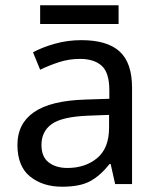

<svg xmlns="http://www.w3.org/2000/svg" viewBox="-20 -697 601 727"><path d="M288 -545Q386 -545 433 -502Q480 -459 480 -365V0H416L399 -76H395Q360 -32 321.5 -11Q283 10 215 10Q142 10 94 -28.5Q46 -67 46 -149Q46 -229 109 -272.5Q172 -316 303 -320L394 -323V-355Q394 -422 365 -448Q336 -474 283 -474Q241 -474 203 -461.5Q165 -449 132 -433L105 -499Q140 -518 188 -531.5Q236 -545 288 -545ZM314 -259Q214 -255 175.5 -227Q137 -199 137 -148Q137 -103 164.5 -82Q192 -61 235 -61Q303 -61 348 -98.5Q393 -136 393 -214V-262ZM429 -677V-606H132V-677Z"/></svg>

Font: Noto Sans Meroitic
Style: Regular
Weight: 400
Designer: Monotype Design Team
Foundry: Monotype Imaging Inc.
Version: Version 2.002; ttfautohint (v1.8.4.7-5d5b)